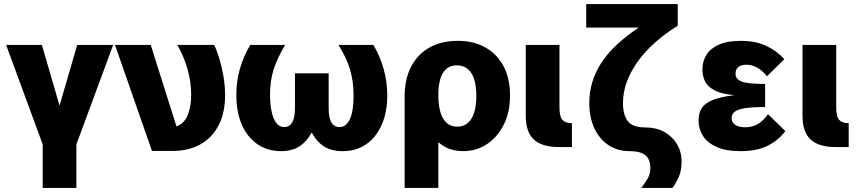

<svg xmlns="http://www.w3.org/2000/svg" viewBox="-20 -720 4198 940"><path d="M189 -74 206 33 10 -500H185L282 -167H261L358 -500H534L337 33L354 -74V200H189Z M724 19 543 -500H718L844 -101Q881 -114 898.5 -155.5Q916 -197 916 -255Q916 -320 897.5 -383.5Q879 -447 848 -500H1028Q1039 -480 1051.5 -440.5Q1064 -401 1073 -352Q1082 -303 1082 -254Q1082 -169 1051 -108Q1020 -47 962.5 -14Q905 19 822 19Z M1589 -361V-191Q1589 -143 1602.5 -120.5Q1616 -98 1642 -98Q1660 -98 1673 -109Q1686 -120 1694.5 -140Q1703 -160 1707 -188.5Q1711 -217 1711 -251Q1711 -324 1693 -382Q1675 -440 1637 -500H1808Q1840 -447 1858 -383.5Q1876 -320 1876 -253Q1876 -170 1848.5 -108.5Q1821 -47 1772.5 -13.5Q1724 20 1657 20Q1604 20 1567.5 -2.5Q1531 -25 1506 -71Q1482 -27 1446 -3.5Q1410 20 1355 20Q1290 20 1240.5 -14Q1191 -48 1164 -109.5Q1137 -171 1137 -256Q1137 -321 1154 -381.5Q1171 -442 1205 -500H1376Q1337 -435 1319.5 -379.5Q1302 -324 1302 -257Q1302 -213 1309 -177Q1316 -141 1331.5 -119.5Q1347 -98 1372 -98Q1397 -98 1410.5 -120.5Q1424 -143 1424 -191V-361Z M1961 -251 2126 -274V200H1961ZM1961 -247Q1961 -333 1993 -394Q2025 -455 2083 -487.5Q2141 -520 2222 -520Q2299 -520 2356.5 -487.5Q2414 -455 2445.5 -395.5Q2477 -336 2477 -252Q2477 -172 2447 -111Q2417 -50 2365 -15Q2313 20 2248 20Q2198 20 2161.5 0.5Q2125 -19 2102 -50Q2079 -81 2069.5 -118.5Q2060 -156 2063 -192Q2046 -201 2022 -220Q1998 -239 1976 -250ZM2218 -100Q2264 -100 2288 -139Q2312 -178 2312 -250Q2312 -324 2287.5 -362Q2263 -400 2216 -400Q2172 -400 2149 -363.5Q2126 -327 2126 -254Q2126 -180 2149.5 -140Q2173 -100 2218 -100Z M2717 0Q2633 0 2593.5 -37Q2554 -74 2554 -153V-500H2719V-194Q2719 -148 2734 -132.5Q2749 -117 2780 -117V0Z M3120 200Q3139 174 3151.5 153Q3164 132 3164 101Q3164 60 3139.5 40Q3115 20 3064 20Q3002 20 2957.5 -10.5Q2913 -41 2889 -94Q2865 -147 2865 -216Q2865 -320 2922.5 -410Q2980 -500 3107 -585H2850V-700H3298V-594Q3235 -555 3185.5 -510.5Q3136 -466 3101.5 -417.5Q3067 -369 3048.5 -318.5Q3030 -268 3030 -215Q3030 -158 3053.5 -127Q3077 -96 3141 -96Q3192 -96 3231.5 -74.5Q3271 -53 3294 -15Q3317 23 3317 72Q3317 117 3301.5 150Q3286 183 3272 200Z M3825 -78Q3791 -33 3738.5 -6.5Q3686 20 3606 20Q3535 20 3489.5 0Q3444 -20 3422 -54Q3400 -88 3400 -130Q3400 -166 3415.5 -190.5Q3431 -215 3469.5 -230.5Q3508 -246 3575 -254Q3511 -260 3477 -278.5Q3443 -297 3431 -323Q3419 -349 3419 -381Q3419 -419 3438 -450.5Q3457 -482 3498.5 -501Q3540 -520 3605 -520Q3680 -520 3732.5 -495Q3785 -470 3820 -430L3735 -347Q3708 -379 3683.5 -391Q3659 -403 3635 -403Q3608 -403 3594.5 -391.5Q3581 -380 3581 -360Q3581 -332 3611.5 -320.5Q3642 -309 3726 -309V-196Q3665 -196 3629 -190.5Q3593 -185 3577.5 -173.5Q3562 -162 3562 -142Q3562 -120 3579.5 -108.5Q3597 -97 3629 -97Q3662 -97 3689 -112Q3716 -127 3740 -161Z M4072 0Q3988 0 3948.5 -37Q3909 -74 3909 -153V-500H4074V-194Q4074 -148 4089 -132.5Q4104 -117 4135 -117V0Z"/></svg>

Font: Moderustic
Style: Bold
Weight: 700
Designer: Tural Alisoy
Foundry: TAFT Foundry
Version: Version 2.120